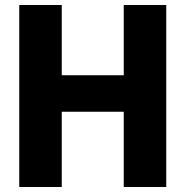

<svg xmlns="http://www.w3.org/2000/svg" viewBox="-20 -748 744 768"><path d="M57 -728H227V-447H475V-728H645V0H475V-301H227V0H57Z"/></svg>

Font: Murecho
Style: Bold
Weight: 700
Designer: Neil Summerour
Foundry: Positype
Version: Version 1.010; ttfautohint (v1.8.3)